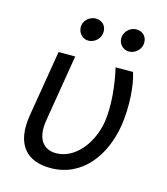

<svg xmlns="http://www.w3.org/2000/svg" viewBox="-113 -837 810 934"><g transform="rotate(15 292.0 -370.0)"><path d="M120.7 -545.5 65.3 -211.6C40.5 -58.2 110.1 9.9 227.3 9.9C391.3 9.9 483.7 -127.8 508.5 -277C524.1 -372.2 516 -485.8 495.7 -545.5H407.7C427.2 -464.5 438.2 -358 426.1 -277C406.6 -159.1 327.4 -66.8 235.8 -66.8C179.7 -66.8 131.7 -103.7 149.1 -210.2L204.5 -545.5ZM193.9 -698.9C189.3 -666.2 213.8 -636.4 245 -636.4C276.3 -636.4 301.8 -660.5 306.1 -687.5C311.8 -723 289.1 -750 253.6 -750C226.6 -750 198.2 -728.7 193.9 -698.9ZM398.4 -698.9C392.8 -664.8 418.3 -636.4 449.6 -636.4C480.8 -636.4 506.4 -660.5 510.7 -687.5C516.3 -723 493.6 -750 458.1 -750C431.1 -750 403.4 -728.7 398.4 -698.9Z"/></g></svg>

Font: Magic Ui Pro
Style: Italic
Weight: 400
Italic angle: -9.39999°
Designer: Stefan Endress, Andreas Faust
Version: Version 1.000;FEAKit 1.0